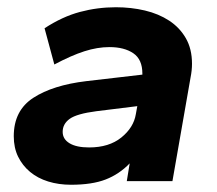

<svg xmlns="http://www.w3.org/2000/svg" viewBox="-20 -500 600 530"><path d="M176 10Q142 10 113 1Q84 -8 63 -25.5Q42 -43 30 -67.5Q18 -92 18 -124Q18 -195 72 -230Q126 -265 218 -276L373 -294V-297Q373 -336 348 -353Q323 -370 282 -370Q249 -370 213 -358.5Q177 -347 130 -322L103 -422Q152 -454 200.5 -467Q249 -480 300 -480Q342 -480 380 -471Q418 -462 447 -443Q476 -424 493 -394.5Q510 -365 510 -324Q510 -315 509 -305.5Q508 -296 506 -286L456 0H330L338 -49Q309 -19 271.5 -4.5Q234 10 176 10ZM226 -93Q281 -93 315 -120.5Q349 -148 355 -185L359 -207L246 -193Q192 -186 172.5 -172Q153 -158 153 -136Q153 -116 172 -104.5Q191 -93 226 -93Z"/></svg>

Font: Celebes
Style: Bold Italic
Weight: 700
Italic angle: -10°
Designer: Anugrah Pasau
Foundry: Lafontype
Version: Version 1.000; ttfautohint (v1.8.4)